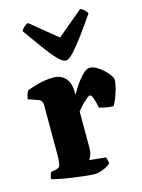

<svg xmlns="http://www.w3.org/2000/svg" viewBox="-118 -853 684 922"><g transform="rotate(-15 223.5 -392.0)"><path d="M237 0Q225 0 196 -3Q167 -6 132 -11Q97 -16 68 -21.5Q39 -27 27 -31Q27 -38 30 -48Q33 -58 37 -65L61 -69Q71 -71 77 -76.5Q83 -82 85 -98Q87 -114 87 -147V-385Q87 -395 82 -402.5Q77 -410 69 -413L18 -431Q20 -443 23 -453.5Q26 -464 32 -472Q49 -479 87.5 -489.5Q126 -500 163 -500Q200 -500 222.5 -476Q245 -452 245 -406V-391Q248 -396 258 -413.5Q268 -431 283 -451Q298 -471 314 -485.5Q330 -500 345 -500Q360 -500 377.5 -490Q395 -480 411 -465Q427 -450 436.5 -436Q446 -422 446 -413Q446 -395 439 -370Q432 -345 423 -322.5Q414 -300 407 -292Q390 -292 370 -296Q350 -300 338 -303Q337 -310 333 -326.5Q329 -343 323.5 -357Q318 -371 311 -371Q306 -371 296.5 -363.5Q287 -356 276.5 -346Q266 -336 257.5 -325.5Q249 -315 244 -310V-128Q244 -107 238 -92Q232 -77 228 -72L309 -64Q311 -59 313.5 -50.5Q316 -42 316 -32Q309 -24 294 -16.5Q279 -9 263.5 -4.5Q248 0 237 0ZM244 -563Q228 -563 203.5 -588.5Q179 -614 147.5 -657.5Q116 -701 79 -753Q84 -763 93.5 -772Q103 -781 114 -784L245 -677L373 -784Q384 -781 393.5 -771.5Q403 -762 407 -754Q371 -701 339 -658Q307 -615 283 -589Q259 -563 244 -563Z"/></g></svg>

Font: Texturina Medium 12pt ExtraBold
Style: Regular
Weight: 800
Version: Version 1.002